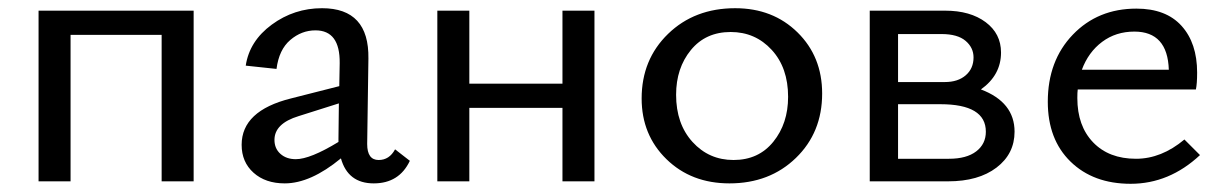

<svg xmlns="http://www.w3.org/2000/svg" viewBox="-20 -442 2984 468"><path d="M452 -416V0H374V-357H152V0H74V-416Z M943 -78 979 -50Q953 5 891 5Q828 5 811 -56Q737 5 674 5Q627 5 598 -21Q569 -47 569 -89Q569 -172 689 -202L807 -232L808 -288Q809 -368 749 -368Q715 -368 687.5 -344.5Q660 -321 654 -274L579 -282Q588 -342 642.5 -382Q697 -422 765 -422Q880 -422 878 -299L875 -91Q875 -52 903 -52Q929 -52 943 -78ZM701 -54Q736 -54 805 -96V-104L806 -190L708 -159Q649 -141 649 -101Q649 -80 663.5 -67Q678 -54 701 -54Z M1351 -416H1429V0H1351V-179H1124V0H1046V-416H1124V-238H1351Z M1758 5Q1665 5 1604.5 -54Q1544 -113 1544 -202Q1544 -297 1608.5 -359.5Q1673 -422 1772 -422Q1864 -422 1924 -363Q1984 -304 1984 -214Q1984 -119 1920 -57Q1856 5 1758 5ZM1768 -52Q1829 -52 1865 -96.5Q1901 -141 1901 -206Q1901 -277 1861 -320.5Q1821 -364 1761 -364Q1700 -364 1664 -320Q1628 -276 1628 -211Q1628 -140 1668 -96Q1708 -52 1768 -52Z M2371 -224Q2453 -193 2453 -121Q2453 -67 2409 -33.5Q2365 0 2291 0H2100V-416H2284Q2345 -416 2382.5 -388Q2420 -360 2420 -314Q2420 -259 2371 -224ZM2275 -359H2169V-242H2283Q2315 -242 2334 -258.5Q2353 -275 2353 -302Q2353 -326 2333.5 -342.5Q2314 -359 2275 -359ZM2293 -55Q2336 -55 2359.5 -73Q2383 -91 2383 -121Q2383 -188 2272 -188H2169V-55Z M2867 -102 2905 -64Q2830 6 2736 6Q2645 6 2589.5 -48Q2534 -102 2534 -194Q2534 -294 2595 -357.5Q2656 -421 2750 -421Q2822 -421 2860 -379Q2898 -337 2898 -265Q2898 -238 2895 -224H2607Q2606 -217 2606 -203Q2606 -135 2644.5 -95Q2683 -55 2749 -55Q2811 -55 2867 -102ZM2745 -365Q2700 -365 2666.5 -340Q2633 -315 2617 -272H2829Q2826 -365 2745 -365Z"/></svg>

Font: EauTest Medium
Style: Regular
Weight: 500
Designer: Christian Thalmann (Catharsis Fonts)
Version: Version 0.001;PS 000.001;hotconv 1.0.88;makeotf.lib2.5.64775